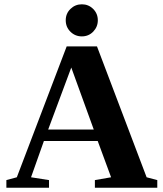

<svg xmlns="http://www.w3.org/2000/svg" viewBox="-20 -877 762 897"><path d="M209 -35.6V0H9.8V-35.6L58.6 -48.8L291.5 -660.2H433.1L665 -48.8L714.8 -35.6V0H423.3V-35.6L499 -48.8L436.5 -218.3H185.1L125 -48.8ZM313 -561.5 205.1 -272H418ZM287.1 -782.2Q287.1 -814 309.3 -835.4Q331.5 -856.9 362.3 -856.9Q393.6 -856.9 415.3 -835.2Q437 -813.5 437 -782.2Q437 -751.5 415.5 -729.2Q394 -707 362.3 -707Q331.1 -707 309.1 -728.8Q287.1 -750.5 287.1 -782.2Z"/></svg>

Font: Liberation Serif
Style: Bold
Weight: 700
Designer: Steve Matteson
Foundry: Ascender Corporation
Version: Version 2.1.5